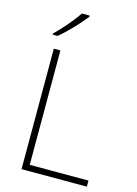

<svg xmlns="http://www.w3.org/2000/svg" viewBox="-139 -1024 787 1099"><g transform="rotate(15 255.0 -475.0)"><path d="M102 0V-714H141V-36H489V0ZM251 -942Q234 -921 209.5 -893.5Q185 -866 157 -838.5Q129 -811 104 -790H75V-797Q96 -817 121 -844.5Q146 -872 168.5 -900Q191 -928 205 -950H251Z"/></g></svg>

Font: Noto Sans Bengali UI ExtraLight
Style: Regular
Weight: 200
Designer: Jelle Bosma - Monotype Design Team
Foundry: Monotype Imaging Inc.
Version: Version 2.003; ttfautohint (v1.8.4.7-5d5b)